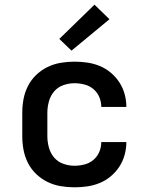

<svg xmlns="http://www.w3.org/2000/svg" viewBox="-20 -791 640 819"><path d="M298 8Q268 8 238.5 3Q209 -2 182.5 -15Q156 -28 134.5 -48.5Q113 -69 99.5 -95.5Q86 -122 80.5 -151Q75 -180 75 -210V-310Q75 -340 80.5 -369Q86 -398 99.5 -424.5Q113 -451 134.5 -471.5Q156 -492 182.5 -505Q209 -518 238.5 -523Q268 -528 298 -528Q325 -528 352.5 -524Q380 -520 405.5 -509.5Q431 -499 452.5 -481Q474 -463 489 -440Q504 -417 511.5 -390Q519 -363 519 -335Q519 -335 519 -335Q519 -335 519 -335H412Q412 -335 412 -335Q412 -335 412 -335Q412 -357 403.5 -377Q395 -397 378.5 -411Q362 -425 340.5 -430.5Q319 -436 298 -436Q273 -436 249.5 -427.5Q226 -419 210.5 -400.5Q195 -382 188.5 -358Q182 -334 182 -310V-210Q182 -186 188.5 -162Q195 -138 210.5 -119.5Q226 -101 249.5 -92.5Q273 -84 298 -84Q319 -84 340.5 -89.5Q362 -95 378.5 -109Q395 -123 403.5 -143Q412 -163 412 -185Q412 -185 412 -185Q412 -185 412 -185H519Q519 -185 519 -185Q519 -185 519 -185Q519 -157 511.5 -130Q504 -103 489 -80Q474 -57 452.5 -39Q431 -21 405.5 -10.5Q380 0 352.5 4Q325 8 298 8ZM285 -575 233 -625 383 -771 447 -709Z"/></svg>

Font: Iosevka SS04 Semibold Extended
Style: Regular
Weight: 600
Width: 7
Monospace: yes
Designer: Belleve Invis
Foundry: Belleve Invis
Version: Version 19.0.0; ttfautohint (v1.8.4)